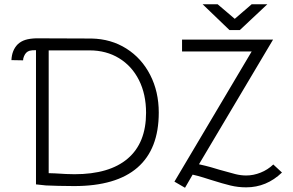

<svg xmlns="http://www.w3.org/2000/svg" viewBox="-20 -871 1385 907"><path d="M197 5 150 0V-634Q130 -634 120.5 -631.5Q111 -629 104 -622Q98 -616 93.5 -605.5Q89 -595 89 -586L34 -587Q36 -634 64 -662Q79 -676 99.5 -682.5Q120 -689 151 -690L413 -689Q505 -687 577 -641.5Q649 -596 689.5 -517Q730 -438 730 -339Q730 -167 629.5 -79.5Q529 8 330 8Q293 8 255.5 7Q218 6 197 5ZM670 -338Q670 -426 636.5 -492.5Q603 -559 542.5 -596Q482 -633 403 -633H210V-53L240 -52Q298 -48 332 -48Q497 -48 583.5 -122Q670 -196 670 -338ZM1169 -628H840V-684H1270L920 -95L950 -88Q968 -84 1017 -69Q1066 -55 1092 -48.5Q1118 -42 1143 -42Q1177 -42 1211 -55.5Q1245 -69 1271 -94L1312 -56Q1239 14 1143 14Q1105 14 1069.5 5.5Q1034 -3 977 -21Q968 -24 940.5 -32.5Q913 -41 890 -46L854 16L804 -13ZM1008 -851 1089 -782 1169 -851H1243L1113 -729H1064L937 -851Z"/></svg>

Font: Bellota
Style: Regular
Weight: 400
Designer: Kemie Guaida
Foundry: Kemie Guaida
Version: Version 4.001